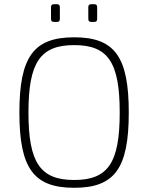

<svg xmlns="http://www.w3.org/2000/svg" viewBox="-20 -879 704 911"><path d="M251 -859H236C226 -859 222 -854 222 -845V-789C222 -780 226 -775 236 -775H251C260 -775 264 -780 264 -789V-845C264 -854 260 -859 251 -859ZM428 -859H413C403 -859 399 -854 399 -845V-789C399 -780 403 -775 413 -775H428C437 -775 441 -780 441 -789V-845C441 -854 437 -859 428 -859ZM332 -702C140 -702 72 -610 72 -345C72 -80 140 12 332 12C524 12 591 -80 591 -345C591 -610 524 -702 332 -702ZM332 -665C493 -665 548 -583 548 -345C548 -107 493 -25 332 -25C171 -25 115 -107 115 -345C115 -583 171 -665 332 -665Z"/></svg>

Font: Exo 2 Extra Light
Style: Regular
Weight: 250
Designer: Natanael Gama
Version: Version 1.001;PS 001.001;hotconv 1.0.88;makeotf.lib2.5.64775